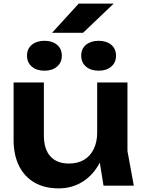

<svg xmlns="http://www.w3.org/2000/svg" viewBox="-20 -1024 794 1059"><path d="M304 15Q225 15 169.5 -17.5Q114 -50 84.5 -110Q55 -170 55 -252V-569H222V-277Q222 -201 258 -161.5Q294 -122 360 -122Q409 -122 443.5 -142.5Q478 -163 497 -202Q516 -241 516 -293L570 -264Q560 -176 523 -113.5Q486 -51 429.5 -18Q373 15 304 15ZM551 0 516 -216V-569H683V-191L718 0ZM225 -634Q182 -634 155.5 -656.5Q129 -679 129 -717Q129 -755 155.5 -777Q182 -799 225 -799Q268 -799 294.5 -777Q321 -755 321 -717Q321 -679 294.5 -656.5Q268 -634 225 -634ZM524 -634Q481 -634 454.5 -656.5Q428 -679 428 -717Q428 -755 454.5 -777Q481 -799 524 -799Q567 -799 593.5 -777Q620 -755 620 -717Q620 -679 593.5 -656.5Q567 -634 524 -634ZM414 -1004H607L438 -843H267Z"/></svg>

Font: Unbounded Medium
Style: Regular
Weight: 500
Designer: Luke Prowse, Jean-Baptiste Morizot, Fátima Lázaro, Florian Runge
Foundry: NaN
Version: Version 1.700